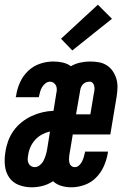

<svg xmlns="http://www.w3.org/2000/svg" viewBox="-31 -790 551 818"><path d="M104 8Q75 8 49 -2Q23 -12 8 -34Q-7 -56 -10 -84.5Q-13 -113 -8 -142Q-5 -165 3.5 -188.5Q12 -212 26.5 -232.5Q41 -253 61 -269Q81 -285 103.5 -295.5Q126 -306 149.5 -311.5Q173 -317 197 -318L209 -393Q211 -401 211 -409.5Q211 -418 207.5 -425.5Q204 -433 197 -437.5Q190 -442 182 -442Q172 -442 163 -435Q154 -428 148.5 -419Q143 -410 140 -399.5Q137 -389 135 -379Q135 -378 134.5 -377.5Q134 -377 134 -376H36Q37 -378 37 -380Q37 -382 38 -384Q42 -412 54.5 -439.5Q67 -467 89 -488Q111 -509 139.5 -518.5Q168 -528 196 -528Q217 -528 236.5 -523.5Q256 -519 271 -508Q290 -519 311.5 -523.5Q333 -528 353 -528Q373 -528 391.5 -524.5Q410 -521 425 -511Q440 -501 450 -486Q460 -471 465 -453.5Q470 -436 469.5 -417Q469 -398 466 -379L439 -217H279L264 -127Q263 -119 263 -111Q263 -103 265 -95.5Q267 -88 273 -83Q279 -78 288 -78Q298 -78 306 -85.5Q314 -93 318.5 -102Q323 -111 326 -121Q329 -131 331 -141Q331 -142 331 -142.5Q331 -143 331 -144H429Q429 -142 428.5 -140Q428 -138 428 -136Q423 -108 411 -81Q399 -54 378 -33Q357 -12 329 -2Q301 8 273 8Q251 8 230.5 2Q210 -4 195 -18Q174 -4 150.5 2Q127 8 104 8ZM293 -303H354L369 -393Q371 -400 371.5 -408Q372 -416 370.5 -423.5Q369 -431 364 -436.5Q359 -442 351 -442Q344 -442 337 -440Q330 -438 324.5 -433Q319 -428 315.5 -421Q312 -414 311 -407ZM117 -78Q129 -78 139.5 -87Q150 -96 155.5 -107.5Q161 -119 164.5 -131Q168 -143 170 -155L182 -230Q165 -226 148 -217Q131 -208 118.5 -194Q106 -180 98.5 -163Q91 -146 89 -129Q87 -120 87 -111Q87 -102 90.5 -94.5Q94 -87 101 -82.5Q108 -78 117 -78ZM277 -575 229 -625 386 -770 446 -710Z"/></svg>

Font: Iosevka SS04 Semibold Oblique
Style: Regular
Weight: 600
Italic angle: -9°
Monospace: yes
Designer: Belleve Invis
Foundry: Belleve Invis
Version: Version 19.0.0; ttfautohint (v1.8.4)